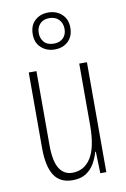

<svg xmlns="http://www.w3.org/2000/svg" viewBox="-90 -846 597 910"><g transform="rotate(-10 209.0 -391.5)"><path d="M348 -529V0H319L316 -104H313Q305 -75 290 -49Q275 -23 249.5 -6.5Q224 10 185 10Q124 10 96 -34Q68 -78 68 -165V-529H105V-174Q105 -96 127 -60.5Q149 -25 190 -25Q247 -25 279 -75.5Q311 -126 311 -233V-529ZM209 -615Q171 -615 144.5 -638.5Q118 -662 118 -704Q118 -746 143.5 -769.5Q169 -793 208 -793Q247 -793 273 -769Q299 -745 299 -704Q299 -663 274 -639Q249 -615 209 -615ZM210 -643Q238 -643 254.5 -659.5Q271 -676 271 -703Q271 -731 254 -748.5Q237 -766 208 -766Q179 -766 163 -748.5Q147 -731 147 -704Q147 -679 162.5 -661Q178 -643 210 -643Z"/></g></svg>

Font: Noto Sans Gurmukhi ExtraCondensed ExtraLight
Style: Regular
Weight: 200
Width: 2
Designer: Jelle Bosma - Monotype Design Team
Foundry: Monotype Imaging Inc.
Version: Version 2.004; ttfautohint (v1.8.4.7-5d5b)